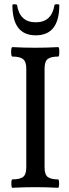

<svg xmlns="http://www.w3.org/2000/svg" viewBox="-20 -890 330 913"><path d="M150 -722Q39 -722 39 -866Q39 -870 49 -870Q61 -869 61 -866Q74 -784 150 -784Q226 -784 239 -866Q240 -870 251 -870Q262 -870 262 -866Q262 -722 150 -722ZM39 3Q34 3 34 -17Q34 -37 39 -37Q74 -37 89.5 -48.5Q105 -60 105 -94V-564Q105 -597 89.5 -609Q74 -621 39 -621Q33 -621 33 -643.5Q33 -666 39 -666Q93 -663 148 -663Q202 -663 257 -666Q262 -666 262 -643.5Q262 -621 257 -621Q222 -621 207 -609.5Q192 -598 192 -564V-94Q192 -60 207 -48.5Q222 -37 256 -37Q261 -37 261 -17Q261 3 256 3Q200 0 148 0Q95 0 39 3Z"/></svg>

Font: Junicode Cond Medium
Style: Regular
Weight: 500
Width: 3
Designer: Peter S. Baker
Version: Version 2.201